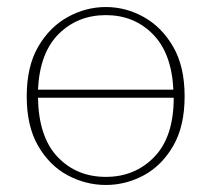

<svg xmlns="http://www.w3.org/2000/svg" viewBox="-20 -513 601 546"><path d="M281 -470Q201 -470 147 -416.5Q93 -363 88 -258H473Q468 -362 414.5 -416Q361 -470 281 -470ZM281 13Q224 13 172.5 -14.5Q121 -42 88.5 -98Q56 -154 56 -239Q56 -324 88.5 -380Q121 -436 172.5 -464.5Q224 -493 281 -493Q338 -493 389 -464.5Q440 -436 472.5 -380Q505 -324 505 -239Q505 -154 472.5 -98Q440 -42 389 -14.5Q338 13 281 13ZM281 -10Q364 -10 419 -67Q474 -124 474 -235H88Q90 -123 144 -66.5Q198 -10 281 -10Z"/></svg>

Font: Source Serif 4 SmText ExtraLight
Style: Regular
Weight: 200
Designer: Frank Grießhammer
Foundry: Adobe
Version: Version 4.005;hotconv 1.1.0;makeotfexe 2.6.0